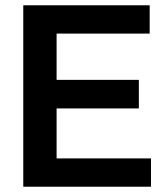

<svg xmlns="http://www.w3.org/2000/svg" viewBox="-20 -706 636 726"><path d="M68 0V-686H546V-579H194V-404H505V-296H194V-107H551V0Z"/></svg>

Font: Archivo SemiCondensed SemiBold
Style: Regular
Weight: 600
Width: 4
Designer: Hector Gatti
Foundry: Omnibus-Type
Version: Version 2.001; ttfautohint (v1.8.3)